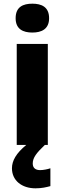

<svg xmlns="http://www.w3.org/2000/svg" viewBox="-20 -788 351 1044"><path d="M156 -768C106 -768 65 -751 65 -689C65 -629 106 -611 156 -611C205 -611 247 -629 247 -689C247 -751 205 -768 156 -768ZM158 101C158 69 179 43 224 0H240V-549H71V0H123C68 45 45 86 45 127C45 194 99 236 173 236C207 236 232 230 254 224V127C240 132 216 137 198 137C174 137 158 126 158 101Z"/></svg>

Font: Noto Sans Myanmar UI ExtraBold
Style: Regular
Weight: 800
Designer: Monotype Design Team
Foundry: Monotype Imaging Inc.
Version: Version 2.103